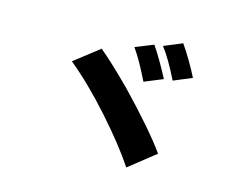

<svg xmlns="http://www.w3.org/2000/svg" viewBox="-94 -879 1188 955"><g transform="rotate(15 500.0 -402.0)"><path d="M692 -540 597 -501Q547 -603 509 -656L602 -693Q642 -635 692 -540ZM830 -583 736 -544Q686 -645 645 -698L739 -737Q790 -663 830 -583ZM521 -450Q687 -277 760 -174L625 -67Q557 -169 445 -294.5Q333 -420 227 -507L354 -606Q416 -555 521 -450Z"/></g></svg>

Font: Merged Yaku Han JP ExtraBold
Style: Regular
Weight: 800
Designer: Ryoko NISHIZUKA 西塚涼子 (kana, bopomofo & ideographs); Paul D. Hunt (Latin, Greek & Cyrillic); Sandoll Communications 산돌커뮤니
Foundry: Adobe
Version: Version 2.004